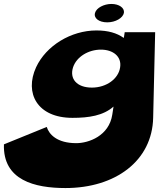

<svg xmlns="http://www.w3.org/2000/svg" viewBox="-73 -579 836 971"><path d="M490.5 -559C452.5 -559 414.5 -539 407.7 -514C399.7 -488 426.3 -466 469.3 -466C511.3 -466 548.7 -488 553.7 -514C557.5 -539 529.5 -559 490.5 -559ZM-53.1 151C-59 333 103.1 372 258.1 372C511.1 372 697.2 234 701.6 16L711.7 -416H557.7L553.4 -388H551.4C518 -412 473 -425 415 -425C286 -425 160.3 -348 109.6 -239C49.5 -108 115.4 17 293.4 17C376.4 17 449.1 6 501.1 -40L494.8 1C478.5 108 375.8 145 312.8 145C214.8 145 174.7 100 163.4 63ZM296.6 -239C314.8 -293 375.2 -328 437.2 -328C499.2 -328 542.8 -293 534.6 -239C526.7 -181 465.8 -136 391.8 -136C314.8 -136 277.7 -181 296.6 -239Z"/></svg>

Font: Hussar Milosc
Style: Obl
Weight: 700
Foundry: Cannot Into Space Fonts
Version: Version 1.02